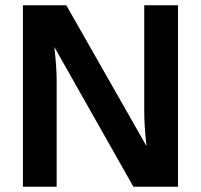

<svg xmlns="http://www.w3.org/2000/svg" viewBox="-20 -708 762 728"><path d="M485.8 0 186 -529.8Q194.8 -452.6 194.8 -405.8V0H66.9V-688H231.4L535.6 -153.8Q526.9 -227.5 526.9 -288.1V-688H654.8V0Z"/></svg>

Font: TypoPRO Liberation Sans
Style: Bold
Weight: 700
Designer: Steve Matteson
Foundry: Ascender Corporation
Version: Version 2.00.1